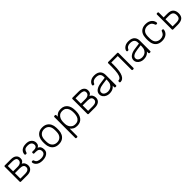

<svg xmlns="http://www.w3.org/2000/svg" viewBox="502 -2348 4356 4356"><g transform="rotate(-45 2680.0 -170.0)"><path d="M103 0Q93 0 87 -6Q81 -12 81 -22V-498Q81 -508 87 -514Q93 -520 103 -520H300Q383 -520 427.5 -483Q472 -446 472 -384Q472 -336 454 -313Q436 -290 402 -274Q442 -259 462 -221Q482 -183 482 -145Q482 -74 433.5 -37Q385 0 305 0ZM142 -58H297Q352 -58 386.5 -80Q421 -102 421 -145Q421 -191 390 -212Q359 -233 297 -233H142ZM142 -291H290Q345 -291 378 -316Q411 -341 411 -384Q411 -428 378 -445Q345 -462 290 -462H142Z M788 10Q733 10 695 -4Q657 -18 633.5 -40Q610 -62 599 -86Q588 -110 588 -131Q588 -140 594 -145.5Q600 -151 609 -151H626Q635 -151 641 -146.5Q647 -142 650 -130Q663 -83 702.5 -65.5Q742 -48 798 -48Q834 -48 865 -58Q896 -68 914.5 -89.5Q933 -111 933 -144Q933 -192 906 -216Q879 -240 824 -240H770Q760 -240 754 -246Q748 -252 748 -262V-276Q748 -286 754 -292Q760 -298 770 -298H817Q862 -298 887.5 -316Q913 -334 913 -375Q913 -399 901.5 -421Q890 -443 863 -457.5Q836 -472 788 -472Q721 -472 694.5 -448.5Q668 -425 657 -380Q654 -368 648 -363.5Q642 -359 633 -359H616Q607 -359 601 -364.5Q595 -370 595 -379Q595 -411 607.5 -438Q620 -465 644.5 -486Q669 -507 705 -518.5Q741 -530 788 -530Q858 -530 898.5 -506Q939 -482 956.5 -448.5Q974 -415 974 -385Q974 -344 961.5 -319Q949 -294 914 -276Q959 -258 976 -224.5Q993 -191 994 -144Q995 -91 967.5 -57Q940 -23 893 -6.5Q846 10 788 10Z M1313 10Q1241 10 1192.5 -20Q1144 -50 1118.5 -102Q1093 -154 1091 -218Q1090 -233 1090 -260Q1090 -287 1091 -302Q1093 -367 1118.5 -418.5Q1144 -470 1192.5 -500Q1241 -530 1313 -530Q1385 -530 1433.5 -500Q1482 -470 1507.5 -418.5Q1533 -367 1535 -302Q1536 -287 1536 -260Q1536 -233 1535 -218Q1533 -154 1507.5 -102Q1482 -50 1433.5 -20Q1385 10 1313 10ZM1313 -48Q1383 -48 1427 -93Q1471 -138 1474 -223Q1475 -238 1475 -260Q1475 -282 1474 -297Q1471 -383 1427 -427.5Q1383 -472 1313 -472Q1243 -472 1199 -427.5Q1155 -383 1152 -297Q1151 -282 1151 -260Q1151 -238 1152 -223Q1155 -138 1199 -93Q1243 -48 1313 -48Z M1696 190Q1686 190 1680 184Q1674 178 1674 168V-498Q1674 -508 1680 -514Q1686 -520 1696 -520H1713Q1723 -520 1729 -514Q1735 -508 1735 -498V-451Q1760 -485 1800.5 -507.5Q1841 -530 1903 -530Q1962 -530 2002 -509.5Q2042 -489 2067 -455Q2092 -421 2104 -379Q2116 -337 2117 -293Q2118 -278 2118 -260Q2118 -242 2117 -227Q2116 -183 2104 -141Q2092 -99 2067 -65Q2042 -31 2002 -10.5Q1962 10 1903 10Q1841 10 1800.5 -13Q1760 -36 1735 -69V168Q1735 178 1729 184Q1723 190 1713 190ZM1897 -48Q1956 -48 1990 -74Q2024 -100 2039 -142Q2054 -184 2056 -232Q2057 -260 2056 -288Q2054 -336 2039 -378Q2024 -420 1990 -446Q1956 -472 1897 -472Q1840 -472 1805 -445Q1770 -418 1753.5 -377.5Q1737 -337 1735 -296Q1734 -281 1734 -257Q1734 -233 1735 -218Q1736 -178 1753.5 -139Q1771 -100 1806.5 -74Q1842 -48 1897 -48Z M2276 0Q2266 0 2260 -6Q2254 -12 2254 -22V-498Q2254 -508 2260 -514Q2266 -520 2276 -520H2473Q2556 -520 2600.5 -483Q2645 -446 2645 -384Q2645 -336 2627 -313Q2609 -290 2575 -274Q2615 -259 2635 -221Q2655 -183 2655 -145Q2655 -74 2606.5 -37Q2558 0 2478 0ZM2315 -58H2470Q2525 -58 2559.5 -80Q2594 -102 2594 -145Q2594 -191 2563 -212Q2532 -233 2470 -233H2315ZM2315 -291H2463Q2518 -291 2551 -316Q2584 -341 2584 -384Q2584 -428 2551 -445Q2518 -462 2463 -462H2315Z M2936 10Q2888 10 2847.5 -10Q2807 -30 2782 -63.5Q2757 -97 2757 -139Q2757 -207 2812 -248Q2867 -289 2955 -301L3113 -323V-358Q3113 -411 3080.5 -441.5Q3048 -472 2977 -472Q2925 -472 2893 -451.5Q2861 -431 2849 -398Q2844 -383 2830 -383H2814Q2802 -383 2797 -389.5Q2792 -396 2792 -405Q2792 -419 2802.5 -440Q2813 -461 2835 -481.5Q2857 -502 2892 -516Q2927 -530 2977 -530Q3036 -530 3074.5 -514Q3113 -498 3134.5 -472.5Q3156 -447 3165 -416Q3174 -385 3174 -355V-22Q3174 -12 3168 -6Q3162 0 3152 0H3135Q3125 0 3119 -6Q3113 -12 3113 -22V-69Q3101 -51 3079 -33Q3057 -15 3022.5 -2.5Q2988 10 2936 10ZM2946 -48Q2992 -48 3030 -68Q3068 -88 3090.5 -129.5Q3113 -171 3113 -234V-268L2984 -250Q2902 -239 2860 -212Q2818 -185 2818 -144Q2818 -111 2837 -90Q2856 -69 2885.5 -58.5Q2915 -48 2946 -48Z M3299 0Q3289 0 3282.5 -6.5Q3276 -13 3276 -23V-39Q3276 -60 3296 -60Q3328 -60 3351.5 -90Q3375 -120 3388 -189.5Q3401 -259 3401 -375V-498Q3401 -508 3407 -514Q3413 -520 3423 -520H3709Q3719 -520 3725 -514Q3731 -508 3731 -498V-22Q3731 -12 3725 -6Q3719 0 3709 0H3692Q3682 0 3676 -6Q3670 -12 3670 -22V-462H3462V-368Q3462 -271 3451 -201Q3440 -131 3418.5 -86.5Q3397 -42 3367 -21Q3337 0 3299 0Z M4033 10Q3985 10 3944.5 -10Q3904 -30 3879 -63.5Q3854 -97 3854 -139Q3854 -207 3909 -248Q3964 -289 4052 -301L4210 -323V-358Q4210 -411 4177.5 -441.5Q4145 -472 4074 -472Q4022 -472 3990 -451.5Q3958 -431 3946 -398Q3941 -383 3927 -383H3911Q3899 -383 3894 -389.5Q3889 -396 3889 -405Q3889 -419 3899.5 -440Q3910 -461 3932 -481.5Q3954 -502 3989 -516Q4024 -530 4074 -530Q4133 -530 4171.5 -514Q4210 -498 4231.5 -472.5Q4253 -447 4262 -416Q4271 -385 4271 -355V-22Q4271 -12 4265 -6Q4259 0 4249 0H4232Q4222 0 4216 -6Q4210 -12 4210 -22V-69Q4198 -51 4176 -33Q4154 -15 4119.5 -2.5Q4085 10 4033 10ZM4043 -48Q4089 -48 4127 -68Q4165 -88 4187.5 -129.5Q4210 -171 4210 -234V-268L4081 -250Q3999 -239 3957 -212Q3915 -185 3915 -144Q3915 -111 3934 -90Q3953 -69 3982.5 -58.5Q4012 -48 4043 -48Z M4626 10Q4556 10 4507 -17.5Q4458 -45 4432.5 -97Q4407 -149 4405 -220Q4404 -235 4404 -260Q4404 -285 4405 -300Q4407 -372 4432.5 -423.5Q4458 -475 4507 -502.5Q4556 -530 4626 -530Q4679 -530 4717.5 -515.5Q4756 -501 4781 -477.5Q4806 -454 4819 -426Q4832 -398 4833 -371Q4834 -361 4827 -355Q4820 -349 4811 -349H4797Q4787 -349 4782.5 -353.5Q4778 -358 4773 -370Q4752 -427 4715.5 -449.5Q4679 -472 4626 -472Q4558 -472 4513.5 -430.5Q4469 -389 4466 -295Q4464 -260 4466 -225Q4469 -131 4513.5 -89.5Q4558 -48 4626 -48Q4679 -48 4715.5 -70.5Q4752 -93 4773 -150Q4778 -162 4782.5 -166.5Q4787 -171 4797 -171H4811Q4820 -171 4827 -165Q4834 -159 4833 -149Q4832 -127 4824 -105Q4816 -83 4799.5 -62Q4783 -41 4759 -25Q4735 -9 4701.5 0.5Q4668 10 4626 10Z M4987 0Q4977 0 4971 -6Q4965 -12 4965 -22V-498Q4965 -508 4971 -514Q4977 -520 4987 -520H5004Q5014 -520 5020 -514Q5026 -508 5026 -498V-346H5146Q5248 -346 5291.5 -298Q5335 -250 5335 -169Q5335 -81 5285.5 -40.5Q5236 0 5131 0ZM5026 -58H5140Q5210 -58 5242 -82.5Q5274 -107 5274 -169Q5274 -229 5243 -258.5Q5212 -288 5140 -288H5026Z"/></g></svg>

Font: Rubik Light
Style: Regular
Weight: 300
Designer: Hubert and Fischer
Foundry: Hubert and Fischer
Version: Version 2.300;gftools[0.9.30]